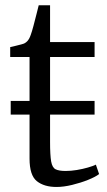

<svg xmlns="http://www.w3.org/2000/svg" viewBox="-20 -714 414 744"><path d="M199 10.5Q151 10.5 122.8 -12Q94.5 -34.5 94.5 -99.5V-270H21.5V-323H94.5V-493H19.5V-531.5Q28 -533.5 39.8 -536.2Q51.5 -539 62 -541.8Q72.5 -544.5 76.5 -547Q82 -550.5 85.8 -554.5Q89.5 -558.5 92.8 -564.2Q96 -570 99 -578.5Q103.5 -590.5 109.8 -614.2Q116 -638 121.8 -660.8Q127.5 -683.5 130 -693.5H174V-551H346.5V-493H174V-323H346.5V-270H174V-165Q174 -112.5 178.2 -88.5Q182.5 -64.5 195.5 -58Q208.5 -51.5 234.5 -51.5Q254.5 -51.5 277.5 -55.2Q300.5 -59 320.5 -64.8Q340.5 -70.5 351.5 -76L364 -39.5Q350 -28.5 321.2 -17Q292.5 -5.5 259.5 2.5Q226.5 10.5 199 10.5Z"/></svg>

Font: Merriweather 28pt Light
Style: Regular
Weight: 300
Version: Version 2.100